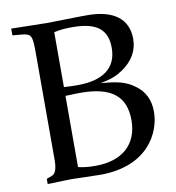

<svg xmlns="http://www.w3.org/2000/svg" viewBox="-79 -763 768 837"><g transform="rotate(-10 305.0 -344.5)"><path d="M298 3C508 3 576 -134 576 -228C576 -279 556 -320 518 -347C480 -375 446 -384 369 -390C418 -400 441 -409 469 -428C517 -461 542 -504 542 -556C542 -644 479 -692 363 -692H338C199 -689 199 -689 184 -689C165 -689 165 -689 26 -692V-662L62 -659C109 -655 113 -648 113 -569V-95C113 -58 105 -36 91 -30L65 -20V3C134 1 155 0 174 0C199 0 261 3 298 3ZM208 -362C247 -364 256 -364 275 -364C410 -364 473 -315 473 -208C473 -102 404 -39 285 -39C256 -39 233 -41 208 -47ZM208 -644C234 -650 257 -652 289 -652C396 -652 443 -616 443 -533C443 -446 383 -399 269 -399C252 -399 239 -399 208 -401Z"/></g></svg>

Font: Asana Math
Style: Regular
Weight: 400
Version: Version 000.958